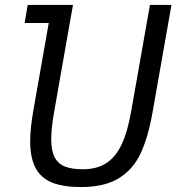

<svg xmlns="http://www.w3.org/2000/svg" viewBox="-20 -747 713 776"><path d="M102 -177Q102 -225.5 114.5 -299L177 -654H79.5L92 -727H275L262 -654L198.5 -293Q187 -227 187 -185Q187 -139 200.5 -112.2Q214 -85.5 241.8 -74.2Q269.5 -63 315 -63Q371 -63 409 -87.2Q447 -111.5 471.5 -163Q496 -214.5 510.5 -299L586 -727H673L596.5 -293Q578.5 -191 547.8 -126Q517 -61 459.2 -26Q401.5 9 307.5 9Q236 9 191.2 -8.8Q146.5 -26.5 124.2 -67.2Q102 -108 102 -177Z"/></svg>

Font: JuliaMono
Style: Italic
Weight: 400
Italic angle: -9°
Monospace: yes
Designer: cormullion
Foundry: corm
Version: Version 0.057; ttfautohint (v1.8.4)